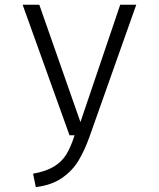

<svg xmlns="http://www.w3.org/2000/svg" viewBox="-20 -558 655 792"><path d="M349.7 4.6Q329.2 62.6 303.6 104.9Q277.9 147.2 234.9 176.7Q191.8 206.2 127.7 213.8L116.4 158.5Q170.8 148.7 203.1 128.7Q235.4 108.7 253.6 79Q271.8 49.2 287.7 0H266.7L73.3 -538.5H142.1L311.8 -54.4L475.9 -538.5H542.1Z"/></svg>

Font: Fira Code Fixed Light
Style: Regular
Weight: 300
Monospace: yes
Designer: Carrois Corporate, Edenspiekermann AG, Nikita Prokopov
Foundry: Carrois Corporate, Edenspiekermann AG, Nikita Prokopov
Version: Version 5.002